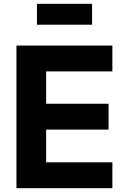

<svg xmlns="http://www.w3.org/2000/svg" viewBox="-20 -983 629 1003"><path d="M66 -745H567V-610H221V-441H547V-306H221V-135H567V0H66ZM173 -963H461V-854H173Z"/></svg>

Font: Eudoxus Sans ExtraBold
Style: Regular
Weight: 800
Designer: Stijn de Vries
Foundry: tokotype
Version: Version 2.005